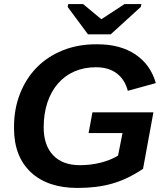

<svg xmlns="http://www.w3.org/2000/svg" viewBox="-20 -916 818 945"><path d="M361 9Q215 9 132 -68Q49 -146 49 -285V-291Q49 -380 78.5 -455Q108 -530 161 -584Q214 -638 288.5 -668Q363 -698 452 -698H460Q572 -698 646.5 -648Q721 -598 747 -507L609 -469Q595 -524 555 -554.5Q515 -585 452 -585Q393 -585 345.5 -564Q298 -543 264.5 -504Q231 -465 213 -410.5Q195 -356 195 -289Q195 -201 241.5 -152Q288 -103 373 -103Q427 -103 476 -115.5Q525 -128 561 -150L583 -261H416L435 -363H735L684 -85Q645 -59 607.5 -41Q570 -23 531 -12Q492 -1 450 4Q408 9 361 9ZM525 -747H413L313 -882L316 -896H389L478 -822H480L593 -896H676L673 -882Z"/></svg>

Font: Libra Sans Modern
Style: Bold Italic
Weight: 700
Italic angle: -12°
Foundry: Stefan Peev, Context Ltd
Version: Version 1.000